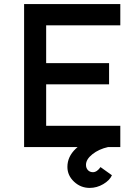

<svg xmlns="http://www.w3.org/2000/svg" viewBox="-20 -720 684 940"><path d="M98 -700H569V-596H206V-104H569V0H98ZM147 -411H514V-307H147ZM310 97Q310 47 351 8Q392 -31 465 -51L509 0Q464 10 432.5 35Q401 60 401 87Q401 103 410.5 113Q420 123 435 123Q445 123 454.5 116.5Q464 110 472 98L528 138Q517 163 485.5 181.5Q454 200 419 200Q375 200 342.5 169.5Q310 139 310 97Z"/></svg>

Font: Easer Grotesk Variable
Style: Regular
Weight: 400
Designer: Boardeaser, Bonnie Shaver-Troup, Thomas Jockin
Foundry: Lexend
Version: Version 1.001;Glyphs 3.1.2 (3151)